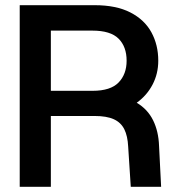

<svg xmlns="http://www.w3.org/2000/svg" viewBox="-20 -720 680 740"><path d="M56 0V-700H345Q428 -700 482.5 -672Q537 -644 563.5 -595.5Q590 -547 590 -486Q590 -436 568 -394Q546 -352 507 -324Q549 -299 570 -256.5Q591 -214 593 -158L601 0H484L474 -155Q472 -196 459 -222Q446 -248 418.5 -260.5Q391 -273 344 -273H176V0ZM176 -370H337Q406 -370 437 -402Q468 -434 468 -486Q468 -540 437 -571Q406 -602 336 -602H176Z"/></svg>

Font: Host Grotesk SemiBold
Style: Regular
Weight: 600
Designer: Doukan Karapınar
Foundry: Element Type
Version: Version 1.003